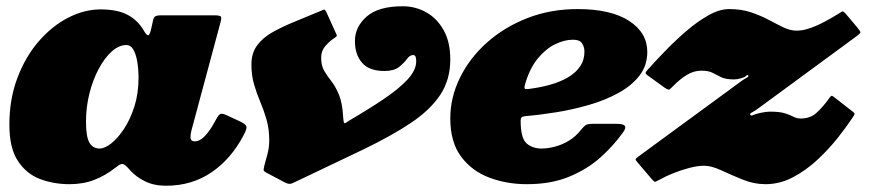

<svg xmlns="http://www.w3.org/2000/svg" viewBox="-20 -569 2785 614"><path d="M423 -320Q423 -270 409.8 -228.5Q396.5 -187 376.5 -156.8Q356.5 -126.5 335.5 -110.2Q314.5 -94 299 -94Q276.5 -94 265.8 -113Q255 -132 255 -180Q255 -226.5 266 -270.2Q277 -314 295.8 -349Q314.5 -384 337.5 -404.5Q360.5 -425 384 -425Q398 -425 406.5 -410.2Q415 -395.5 419 -371.5Q423 -347.5 423 -320ZM759 -136.5Q770 -157 768 -164.5Q766 -172 748 -180.5L707 -199.5Q692.5 -206.5 686 -205Q679.5 -203.5 670.5 -186Q658 -162.5 646.2 -147Q634.5 -131.5 623.8 -124.2Q613 -117 603 -117Q589 -117 589 -131Q589 -135 590 -140.8Q591 -146.5 592 -151L685 -497Q689 -511 686.5 -515.5Q684 -520 665 -520H496Q480.5 -520 476 -516.5Q471.5 -513 469.5 -504L463.5 -477Q458.5 -455 453.2 -456.2Q448 -457.5 441.5 -468.5Q421.5 -504 388.2 -521.5Q355 -539 302 -539Q250 -539 198.2 -512.5Q146.5 -486 104 -437Q61.5 -388 35.8 -320.2Q10 -252.5 10 -170Q10 -95 37.5 -53.8Q65 -12.5 108.8 3.8Q152.5 20 202 20Q246.5 20 282 6Q317.5 -8 346 -30.5Q360 -41.5 366.8 -44Q373.5 -46.5 381.5 -39.5Q384.5 -37 388 -33.5Q391.5 -30 396 -24.5Q415 -3.5 443.8 10.8Q472.5 25 511 25Q593.5 25 656.5 -18Q719.5 -61 759 -136.5Z M1209 -342Q1240 -342 1256 -354.8Q1272 -367.5 1281.2 -380.2Q1290.5 -393 1301 -393Q1306.5 -393 1308.8 -388.2Q1311 -383.5 1311 -373Q1311 -344.5 1282.8 -314.2Q1254.5 -284 1206.5 -251.8Q1158.5 -219.5 1098.5 -184.5Q1090 -179.5 1085.8 -176.2Q1081.5 -173 1079.5 -178Q1079 -180 1078.5 -183.8Q1078 -187.5 1077.5 -193.5Q1075 -239.5 1064 -266Q1053 -292.5 1039.8 -309.2Q1026.5 -326 1016.8 -342.5Q1007 -359 1007 -385Q1007 -406.5 1020.8 -422.2Q1034.5 -438 1049.5 -447.5Q1057 -452.5 1057.2 -454.5Q1057.5 -456.5 1053.5 -464.5L1024 -529.5Q1020 -538 1017.5 -538.2Q1015 -538.5 1006.5 -534.5Q963 -516 923.2 -500Q883.5 -484 852 -466.2Q820.5 -448.5 802.2 -423.8Q784 -399 784 -363Q784 -328 792.5 -299Q801 -270 812.5 -242.8Q824 -215.5 832.5 -186Q841 -156.5 841 -120Q841 -96.5 835 -75.2Q829 -54 825 -38Q822.5 -27.5 823.2 -24.2Q824 -21 831.5 -17L890 14Q904.5 22 914.8 17Q925 12 939.5 5.5Q1053.5 -48.5 1142.8 -91.5Q1232 -134.5 1293.8 -175.8Q1355.5 -217 1387.8 -265.5Q1420 -314 1420 -379Q1420 -434.5 1398.8 -472.5Q1377.5 -510.5 1342.8 -529.8Q1308 -549 1268 -549Q1190 -549 1152.5 -516Q1115 -483 1115 -438Q1115 -394.5 1137.8 -368.2Q1160.5 -342 1209 -342Z M1420 -190Q1420 -114.5 1454.5 -68.2Q1489 -22 1544.8 -1Q1600.5 20 1665 20Q1742 20 1799.8 -3.8Q1857.5 -27.5 1899.8 -65.2Q1942 -103 1972 -145Q1983 -160 1978.2 -166.5Q1973.5 -173 1951.5 -173H1874.5Q1858 -173 1852 -168.2Q1846 -163.5 1839.5 -155.5Q1821 -132 1798.8 -118.8Q1776.5 -105.5 1753.8 -99.8Q1731 -94 1712 -94Q1683 -94 1664 -110.5Q1645 -127 1645 -182.5Q1645 -190 1647.5 -193.2Q1650 -196.5 1659 -197.5Q1706.5 -201.5 1760.2 -210.2Q1814 -219 1865.2 -234Q1916.5 -249 1958.2 -272Q2000 -295 2025 -327.2Q2050 -359.5 2050 -403Q2050 -464.5 1991.8 -502.2Q1933.5 -540 1827 -540Q1740.5 -540 1666.2 -511Q1592 -482 1536.8 -432.5Q1481.5 -383 1450.8 -320.2Q1420 -257.5 1420 -190ZM1670.5 -284.5Q1660 -283 1658 -286.2Q1656 -289.5 1659.5 -301Q1674.5 -351.5 1700.2 -382.5Q1726 -413.5 1755.8 -427.8Q1785.5 -442 1812 -442Q1834 -442 1841.5 -430.2Q1849 -418.5 1849 -404Q1849 -377 1835 -356.5Q1821 -336 1796.2 -321.5Q1771.5 -307 1739.2 -298Q1707 -289 1670.5 -284.5Z M2052.5 -347.5Q2042.5 -336.5 2044.8 -333.5Q2047 -330.5 2058.5 -322.5L2105 -289Q2117 -280.5 2120.8 -283Q2124.5 -285.5 2134.5 -295.5Q2155 -316.5 2177 -329.8Q2199 -343 2223 -343Q2246 -343 2259 -336Q2272 -329 2286.5 -322Q2301 -315 2328 -315Q2337 -315 2351 -319Q2361 -321.5 2365.8 -326.2Q2370.5 -331 2373 -327.5Q2375 -324 2367 -319.8Q2359 -315.5 2352 -310.5L2021 -68Q2013 -62 2012.5 -59.8Q2012 -57.5 2018.5 -50L2064.5 4Q2072.5 13.5 2075.5 12.5Q2078.5 11.5 2089.5 5.5Q2108 -5 2133.5 -15.2Q2159 -25.5 2185.2 -32.2Q2211.5 -39 2232 -39Q2255 -39 2286.8 -24.2Q2318.5 -9.5 2354.8 5.2Q2391 20 2428 20Q2473.5 20 2515.5 -2Q2557.5 -24 2593.8 -57.8Q2630 -91.5 2658.5 -127.5Q2687 -163.5 2705.5 -191.5Q2712 -201 2712.8 -204.2Q2713.5 -207.5 2704.5 -214L2653 -254Q2644.5 -261 2641.2 -262.5Q2638 -264 2631.5 -254.5Q2609.5 -224 2589.8 -207Q2570 -190 2541 -190Q2528 -190 2517.8 -195.5Q2507.5 -201 2490.8 -206.5Q2474 -212 2442 -212Q2430.5 -212 2411.5 -208Q2395.5 -204.5 2388.2 -201Q2381 -197.5 2379 -202.5Q2377.5 -206 2386 -210.2Q2394.5 -214.5 2408.5 -225L2719 -453Q2731 -462 2731.5 -465.2Q2732 -468.5 2722.5 -480L2685 -524.5Q2677.5 -533 2674.8 -532.5Q2672 -532 2662 -525.5Q2644.5 -514.5 2621.2 -501.8Q2598 -489 2573.5 -480Q2549 -471 2528 -471Q2507 -471 2485.2 -481.5Q2463.5 -492 2438.2 -505.5Q2413 -519 2382 -529.5Q2351 -540 2312 -540Q2280.5 -540 2244.5 -519.5Q2208.5 -499 2172.8 -468Q2137 -437 2105.8 -404.5Q2074.5 -372 2052.5 -347.5Z"/></svg>

Font: Besley Black
Style: Italic
Weight: 900
Italic angle: -13°
Designer: Owen Earl
Foundry: indestructible type*
Version: Version 2.001